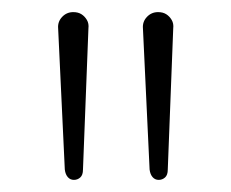

<svg xmlns="http://www.w3.org/2000/svg" viewBox="-20 -731 382 317"><path d="M102 -434Q96 -434 92 -438.5Q88 -443 87 -451L76 -684Q75 -695 82.5 -703Q90 -711 101 -711Q109 -711 114.5 -707.5Q120 -704 123.5 -698Q127 -692 126 -684L117 -451Q117 -442 112.5 -438Q108 -434 102 -434ZM242 -434Q236 -434 232 -438.5Q228 -443 227 -451L216 -684Q215 -695 222.5 -703Q230 -711 241 -711Q249 -711 254.5 -707.5Q260 -704 263.5 -698Q267 -692 266 -684L257 -451Q257 -442 252.5 -438Q248 -434 242 -434Z"/></svg>

Font: Nunito ExtraLight
Style: Regular
Weight: 200
Designer: Vernon Adams
Foundry: Vernon Adams
Version: Version 3.602;April 4, 2023;FontCreator 14.0.0.2856 64-bit